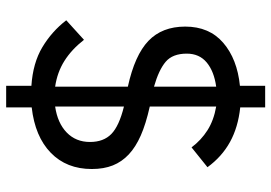

<svg xmlns="http://www.w3.org/2000/svg" viewBox="-152 -668 902 639"><g transform="rotate(90 299.5 -349.0)"><path d="M266 82V-2Q190 -7 137.5 -38.5Q85 -70 48 -118L113 -177Q145 -136 183 -112Q221 -88 269 -81V-323Q164 -346 116.5 -391.5Q69 -437 69 -514Q69 -594 123 -640.5Q177 -687 266 -696V-780H338V-697Q404 -690 453 -663Q502 -636 537 -588L471 -535Q447 -567 414 -588Q381 -609 335 -617V-396Q393 -383 431.5 -366Q470 -349 494.5 -326Q519 -303 531 -273Q543 -243 543 -203Q543 -119 489 -66.5Q435 -14 338 -3V82ZM453 -197Q453 -242 426.5 -268Q400 -294 335 -310V-81Q390 -89 421.5 -119.5Q453 -150 453 -197ZM159 -519Q159 -472 186 -449Q213 -426 269 -410V-617Q218 -610 188.5 -585.5Q159 -561 159 -519Z"/></g></svg>

Font: IBM Plex Sans Arabic Text
Style: Regular
Weight: 450
Designer: Mike Abbink, Paul van der Laan, Pieter van Rosmalen, Wael Morcos, Khajak Apelian
Foundry: Bold Monday
Version: Version 1.2